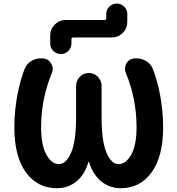

<svg xmlns="http://www.w3.org/2000/svg" viewBox="-20 -1085 968 1051"><path d="M676.8 -964.8Q676.8 -929.7 651.9 -904.8Q627 -879.9 591.8 -879.9H380.9Q371.1 -879.9 371.1 -870.1V-846.7Q371.1 -823.2 354 -806.2Q336.9 -789.1 313 -789.1Q289.1 -789.1 272 -806.2Q254.9 -823.2 254.9 -846.7V-890.6Q254.9 -925.8 279.8 -950.7Q304.7 -975.6 339.8 -975.6H552.7Q561.5 -975.6 561.5 -985.4V-1007.8Q561.5 -1032.2 578.6 -1048.8Q595.7 -1065.4 619.1 -1065.4Q642.6 -1065.4 659.7 -1048.8Q676.8 -1032.2 676.8 -1007.8ZM467.8 -196.3Q467.8 -198.2 465.8 -198.2Q463.9 -198.2 462.9 -196.3Q446.3 -135.7 406.2 -98.6Q357.4 -54.7 292 -54.7Q185.5 -54.7 122.1 -141.1Q58.6 -227.5 58.6 -388.7Q58.6 -491.2 81.1 -593.8Q94.7 -654.3 114.3 -707Q127 -738.3 156.2 -753.9Q178.7 -765.6 204.1 -765.6Q211.9 -765.6 220.7 -764.6Q248 -760.7 260.7 -735.4Q268.6 -721.7 268.6 -708Q268.6 -696.3 263.7 -684.6Q205.1 -543 205.1 -388.7Q205.1 -290 233.9 -238.3Q262.7 -186.5 302.7 -186.5Q341.8 -186.5 369.1 -249Q396.5 -311.5 396.5 -443.4V-615.2Q396.5 -643.6 417 -664.6Q437.5 -685.5 466.3 -685.5Q495.1 -685.5 515.6 -664.6Q536.1 -643.6 536.1 -615.2V-443.4Q536.1 -311.5 563 -249Q589.8 -186.5 627.9 -186.5Q668.9 -186.5 698.2 -238.3Q727.5 -290 727.5 -388.7Q727.5 -543.9 668.9 -685.5Q664.1 -697.3 664.1 -709Q664.1 -722.7 670.9 -736.3Q683.6 -760.7 710.9 -764.6Q719.7 -765.6 727.5 -765.6Q752 -765.6 774.4 -753.9Q804.7 -738.3 816.4 -708Q836.9 -655.3 850.6 -593.8Q873 -491.2 873 -388.7Q873 -227.5 809.6 -141.1Q746.1 -54.7 641.6 -54.7Q575.2 -54.7 526.4 -98.6Q487.3 -135.7 467.8 -196.3Z"/></svg>

Font: Gen Jyuu GothicX Bold
Style: Bold
Weight: 700
Designer: Ryoko NISHIZUKA (kana &amp; ideographs); Paul D. Hunt (Latin, Greek &amp; Cyrillic); Wenlong ZHANG (bopomofo); Sandoll C
Version: Version 1.058.20140828